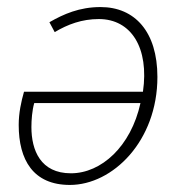

<svg xmlns="http://www.w3.org/2000/svg" viewBox="-20 -512 511 544"><path d="M178 12C299 12 426 -112 426 -294C426 -422 362 -492 265 -492C205 -492 160 -472 120 -449L135 -421C172 -443 212 -458 260 -458C352 -458 403 -376 385 -252H48C40 -224 33 -192 33 -158C33 -59 74 12 178 12ZM181 -21C95 -21 69 -86 69 -152C69 -172 71 -199 77 -220H378C351 -97 267 -21 181 -21Z"/></svg>

Font: Source Sans Pro Light
Style: Italic
Weight: 300
Italic angle: -11°
Designer: Paul D. Hunt
Foundry: Adobe Systems Incorporated
Version: Version 3.006;hotconv 1.0.111;makeotfexe 2.5.65597